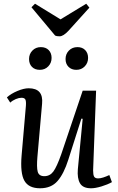

<svg xmlns="http://www.w3.org/2000/svg" viewBox="-20 -997 633 1031"><path d="M17 -474Q39 -494 73.5 -508.5Q108 -523 134 -523Q214 -523 206 -440L181 -156Q176 -99 182.5 -75Q189 -51 218 -51Q248 -51 266.5 -76Q285 -101 309 -169L424 -510H496L480 -82Q480 -58 485.5 -48.5Q491 -39 507 -39Q519 -39 534.5 -44Q550 -49 567 -57L581 -19Q558 -6 525 4Q492 14 469 14Q425 14 409.5 -13Q394 -40 398 -88L424 -359L417 -360L347 -140Q323 -64 289 -25Q255 14 195 14Q134 14 111 -26.5Q88 -67 96 -162L119 -428Q121 -454 116 -463Q111 -472 95 -472Q82 -472 65 -465Q48 -458 35 -446ZM136 -680Q136 -707 154 -725.5Q172 -744 199 -744Q226 -744 241.5 -728Q257 -712 257 -686Q257 -659 239 -640.5Q221 -622 194 -622Q167 -622 151.5 -638Q136 -654 136 -680ZM332 -680Q332 -707 350 -725.5Q368 -744 396 -744Q422 -744 437.5 -728Q453 -712 453 -686Q453 -659 435 -640.5Q417 -622 390 -622Q364 -622 348 -638Q332 -654 332 -680ZM149 -958 168 -977 305 -893 443 -977 460 -956 348 -832Q320 -802 300 -802Q291 -802 286 -803Q281 -804 276 -806Z"/></svg>

Font: Literata 36pt
Style: Italic
Weight: 400
Italic angle: -2°
Designer: Latin by Veronika Burian and Jose Scaglione. Greek by Irene Vlachou. Cyrillic by Vera Evstafieva
Foundry: TypeTogether
Version: Version 3.002